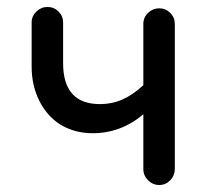

<svg xmlns="http://www.w3.org/2000/svg" viewBox="-20 -524 635 554"><path d="M153.3 -165Q114.3 -190.4 92.8 -234.4Q71.3 -278.3 71.3 -332V-459Q71.3 -477.5 85 -490.7Q98.6 -503.9 117.2 -503.9Q135.7 -503.9 148.9 -490.7Q162.1 -477.5 162.1 -459V-341.8Q162.1 -223.6 268.6 -223.6Q302.7 -223.6 333 -236.8Q363.3 -250 393.6 -278.3V-455.1Q393.6 -473.6 407.2 -486.8Q420.9 -500 439.5 -500Q458 -500 471.2 -486.8Q484.4 -473.6 484.4 -455.1V-36.1Q484.4 -17.6 471.2 -3.9Q458 9.8 439.5 9.8Q420.9 9.8 407.2 -3.9Q393.6 -17.6 393.6 -36.1V-194.3Q329.1 -139.6 247.1 -139.6Q195.3 -139.6 153.3 -165Z"/></svg>

Font: jf-openhuninn-2.0
Style: Regular
Weight: 400
Designer: [Kosugi Maru]
Designed by MOTOYA      

[Varela Round]
Joe Prince (Latin component); Avraham Cornfeld (Hebrew component)
Foundry: justfont CO.,LTD.
Version: 2.0